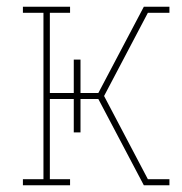

<svg xmlns="http://www.w3.org/2000/svg" viewBox="-20 -550 540 570"><path d="M48 0V-18H109V-512H48V-530H188V-512H128V-274H199V-373H219V-274H272L407 -530H483V-512H419L289 -265L419 -18H483V0H407L272 -256H219V-157H199V-256H128V-18H188V0Z"/></svg>

Font: Iosevka Slab Thin
Style: Regular
Weight: 100
Monospace: yes
Designer: Belleve Invis
Foundry: Belleve Invis
Version: Version 11.1.0; ttfautohint (v1.8.3)